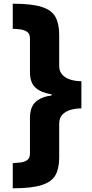

<svg xmlns="http://www.w3.org/2000/svg" viewBox="-20 -852 499 1038"><path d="M420 -266Q389 -266 361.5 -258Q334 -250 317 -232Q300 -214 300 -183V0Q300 57 280.5 93.5Q261 130 207 148Q153 166 49 166V30Q69 29 90.5 26.5Q112 24 127 13.5Q142 3 142 -22V-213Q142 -274 173 -301.5Q204 -329 259 -336V-342Q202 -351 172 -378Q142 -405 142 -462V-644Q142 -669 127 -679.5Q112 -690 90.5 -693Q69 -696 49 -696V-832Q152 -832 206 -814.5Q260 -797 280 -760Q300 -723 300 -664V-496Q300 -466 317.5 -447.5Q335 -429 362.5 -421Q390 -413 420 -413Z"/></svg>

Font: Noto Sans Oriya Blk
Style: Regular
Weight: 900
Designer: Amélie Bonet and Sol Matas
Foundry: Google LLC
Version: Version 2.006; ttfautohint (v1.8.4.7-5d5b)